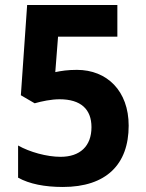

<svg xmlns="http://www.w3.org/2000/svg" viewBox="-20 -734 580 764"><path d="M286 -456C249 -456 224 -452 200 -447L211 -588H447V-714H88L63 -355L118 -323C146 -331 184 -339 217 -339C302 -339 344 -299 344 -228C344 -152 298 -110 221 -110C166 -110 98 -129 52 -155V-27C97 -2 158 10 230 10C403 10 492 -80 492 -234C492 -372 406 -456 286 -456Z"/></svg>

Font: Noto Sans Georgian SemiCondensed Bold
Style: Regular
Weight: 700
Width: 4
Designer: Monotype Design Team, Akaki Razmadze
Foundry: Google LLC
Version: Version 2.005